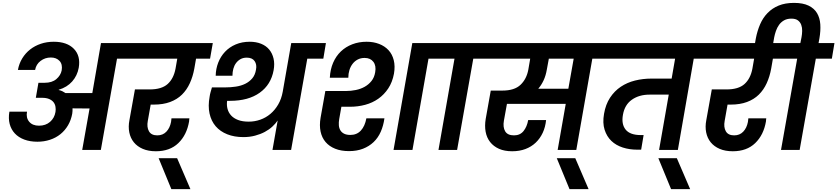

<svg xmlns="http://www.w3.org/2000/svg" viewBox="-20 -1038 5796 1329"><path d="M289 -465Q340 -465 370 -490.5Q400 -516 407 -551Q414 -593 392 -616.5Q370 -640 332 -640Q292 -640 261 -616.5Q230 -593 223 -554H104Q112 -598 134 -634Q156 -670 188.5 -695.5Q221 -721 262.5 -735Q304 -749 352 -749Q444 -749 491.5 -700Q539 -651 525 -569Q515 -514 479.5 -474Q444 -434 387 -417L386 -415Q400 -412 411.5 -406.5Q423 -401 433 -394H619L679 -740H919L901 -632H790L678 0H549L600 -287L482 -288Q483 -271 480 -251Q472 -207 451 -171Q430 -135 398.5 -109.5Q367 -84 326 -70.5Q285 -57 239 -57Q188 -57 148 -72Q108 -87 82.5 -114.5Q57 -142 47 -180Q37 -218 45 -265H167Q159 -223 182 -195.5Q205 -168 250 -168Q296 -168 326.5 -194.5Q357 -221 364 -263Q367 -281 364 -299Q361 -317 350.5 -330.5Q340 -344 320.5 -352.5Q301 -361 271 -361H228L246 -465H289Z M879 -740H1453L1434 -632H1337L1325 -563Q1315 -508 1294 -462Q1273 -416 1239.5 -383Q1206 -350 1157.5 -332Q1109 -314 1045 -314H1023L1003 -201Q995 -158 1011 -129.5Q1027 -101 1069 -101Q1107 -101 1131.5 -126.5Q1156 -152 1164 -194L1167 -219H1291Q1290 -212 1289.5 -207Q1289 -202 1289 -198Q1273 -104 1214.5 -47.5Q1156 9 1059 9Q1007 9 968.5 -7.5Q930 -24 906.5 -53Q883 -82 875 -121.5Q867 -161 876 -207L914 -419H1016Q1099 -419 1140.5 -456.5Q1182 -494 1195 -563L1207 -632H861Z M1078 57H1206L1298 271H1166Z M1902 -204Q1888 -183 1865.5 -162Q1843 -141 1813 -125Q1783 -109 1745.5 -99Q1708 -89 1665 -89Q1602 -89 1553 -108.5Q1504 -128 1473 -164Q1442 -200 1430.5 -252Q1419 -304 1431 -369Q1433 -384 1437.5 -400Q1442 -416 1447 -433H1538Q1577 -433 1613 -438.5Q1649 -444 1677.5 -458Q1706 -472 1726 -495.5Q1746 -519 1752 -556Q1759 -591 1742.5 -615Q1726 -639 1688 -639Q1663 -639 1644.5 -628.5Q1626 -618 1613.5 -601Q1601 -584 1595 -561.5Q1589 -539 1589 -514H1473Q1474 -562 1490.5 -604.5Q1507 -647 1537.5 -679.5Q1568 -712 1611.5 -730.5Q1655 -749 1709 -749Q1753 -749 1787.5 -735Q1822 -721 1843.5 -695Q1865 -669 1873.5 -632.5Q1882 -596 1874 -552Q1856 -452 1777.5 -396Q1699 -340 1572 -340H1552Q1548 -310 1555 -284Q1562 -258 1580 -238.5Q1598 -219 1628 -207.5Q1658 -196 1702 -196Q1743 -196 1781.5 -209.5Q1820 -223 1851.5 -249.5Q1883 -276 1905.5 -314.5Q1928 -353 1937 -403L1996 -740H2236L2218 -632H2107L1995 0H1866Z M2396 8Q2341 8 2300 -8.5Q2259 -25 2233.5 -55Q2208 -85 2199 -127.5Q2190 -170 2199 -223L2232 -408H2374Q2409 -408 2443 -415Q2477 -422 2504.5 -437.5Q2532 -453 2551.5 -477.5Q2571 -502 2577 -538Q2585 -583 2564.5 -610Q2544 -637 2504 -637Q2477 -637 2456 -626Q2435 -615 2420.5 -596Q2406 -577 2398.5 -552.5Q2391 -528 2391 -500H2263Q2266 -558 2286 -604Q2306 -650 2339.5 -682Q2373 -714 2418.5 -731.5Q2464 -749 2518 -749Q2565 -749 2604 -734Q2643 -719 2669 -691Q2695 -663 2705.5 -621.5Q2716 -580 2707 -528Q2696 -469 2667.5 -426Q2639 -383 2598.5 -354.5Q2558 -326 2507.5 -312.5Q2457 -299 2402 -299H2343L2328 -214Q2324 -191 2325.5 -171Q2327 -151 2336 -136Q2345 -121 2362 -112.5Q2379 -104 2405 -104Q2450 -104 2478 -134.5Q2506 -165 2516 -219H2641Q2634 -168 2615.5 -126Q2597 -84 2566 -54.5Q2535 -25 2492.5 -8.5Q2450 8 2396 8ZM2834 -740H3076L3056 -632H2946L2835 0H2704Z M3126 -632H3016L3034 -740H3385L3366 -632H3256L3144 0H3015Z M3765 -556Q3758 -515 3743 -482.5Q3728 -450 3706 -424H3914L3951 -632H3779ZM3344 -740H4210L4191 -632H4080L3969 0H3840L3896 -319H3489L3468 -203Q3460 -158 3476.5 -129.5Q3493 -101 3538 -101Q3580 -101 3604 -131Q3628 -161 3636 -207H3760Q3755 -158 3736.5 -118.5Q3718 -79 3688 -50.5Q3658 -22 3617 -6.5Q3576 9 3525 9Q3472 9 3434 -8Q3396 -25 3372.5 -55Q3349 -85 3341.5 -126Q3334 -167 3342 -215L3377 -411H3458Q3541 -411 3583 -451Q3625 -491 3637 -556L3650 -632H3325Z M3834 57H3962L4054 271H3922Z M4168 -740H4912L4893 -632H4782L4672 0H4542L4609 -383H4476Q4404 -383 4354 -348Q4304 -313 4292 -244Q4280 -179 4310.5 -141Q4341 -103 4416 -103H4435L4418 -2H4390Q4337 -2 4290.5 -17Q4244 -32 4212 -62.5Q4180 -93 4165 -140Q4150 -187 4161 -250Q4172 -315 4202.5 -361.5Q4233 -408 4277 -437.5Q4321 -467 4375.5 -480.5Q4430 -494 4490 -494H4629L4653 -632H4150Z M4537 57H4665L4757 271H4625Z M4872 -740H5446L5427 -632H5330L5318 -563Q5308 -508 5287 -462Q5266 -416 5232.5 -383Q5199 -350 5150.5 -332Q5102 -314 5038 -314H5016L4996 -201Q4988 -158 5004 -129.5Q5020 -101 5062 -101Q5100 -101 5124.5 -126.5Q5149 -152 5157 -194L5160 -219H5284Q5283 -212 5282.5 -207Q5282 -202 5282 -198Q5266 -104 5207.5 -47.5Q5149 9 5052 9Q5000 9 4961.5 -7.5Q4923 -24 4899.5 -53Q4876 -82 4868 -121.5Q4860 -161 4869 -207L4907 -419H5009Q5092 -419 5133.5 -456.5Q5175 -494 5188 -563L5200 -632H4854Z M5212 -773Q5222 -825 5241.5 -870Q5261 -915 5293 -948Q5325 -981 5370 -999.5Q5415 -1018 5476 -1018Q5538 -1018 5577 -999Q5616 -980 5635.5 -947Q5655 -914 5658 -869.5Q5661 -825 5652 -773L5646 -740H5756L5738 -632H5627L5515 0H5386L5498 -632H5387L5405 -740H5520L5528 -780Q5532 -801 5532.5 -824Q5533 -847 5526 -866Q5519 -885 5503 -897Q5487 -909 5458 -909Q5428 -909 5407 -897Q5386 -885 5372.5 -866Q5359 -847 5351 -824Q5343 -801 5339 -780L5327 -711H5201Z"/></svg>

Font: SVN-Poppins SemiBold
Style: Italic
Weight: 600
Italic angle: -10°
Designer: Ninad Kale (Devanagari), Jonny Pinhorn (Latin)
Foundry: Indian Type Foundry
Version: Version 3.002 2017; ttfautohint (v1.8.3)